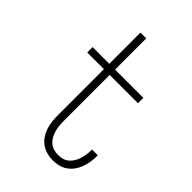

<svg xmlns="http://www.w3.org/2000/svg" viewBox="-218 -831 936 936"><g transform="rotate(45 250.0 -363.5)"><path d="M323 8Q302 8 281.5 2.5Q261 -3 244 -15Q227 -27 215 -45Q203 -63 196.5 -82.5Q190 -102 187.5 -123Q185 -144 185 -165V-483H70V-520H185V-735H225V-520H420V-483H225V-165Q225 -149 226.5 -133.5Q228 -118 232.5 -102.5Q237 -87 244.5 -73Q252 -59 264 -48.5Q276 -38 291.5 -33.5Q307 -29 323 -29Q338 -29 353 -33Q368 -37 379.5 -47Q391 -57 399 -70Q407 -83 411.5 -97.5Q416 -112 418.5 -127Q421 -142 421 -158V-165H460Q461 -163 461 -160.5Q461 -158 461 -156Q461 -136 457.5 -116Q454 -96 447 -77Q440 -58 428 -41.5Q416 -25 399.5 -13.5Q383 -2 363 3Q343 8 323 8Z"/></g></svg>

Font: Iosevka Curly Slab Extralight
Style: Regular
Weight: 200
Monospace: yes
Designer: Belleve Invis
Foundry: Belleve Invis
Version: Version 22.1.2; ttfautohint (v1.8.4)